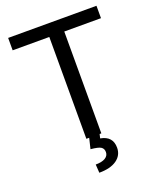

<svg xmlns="http://www.w3.org/2000/svg" viewBox="-165 -811 928 1123"><g transform="rotate(-20 298.5 -249.5)"><path d="M573.7 -633.8H345.2V0H252V-633.8H23.9V-710.9H573.7ZM334.5 0 328.6 25.4Q403.3 38.6 403.3 109.9Q403.3 157.2 364.3 184.8Q325.2 212.4 255.4 212.4L252 160.2Q290.5 160.2 311.8 147.5Q333 134.8 333 111.8Q333 90.3 317.4 80.1Q301.8 69.8 253.9 65.4L269.5 0Z"/></g></svg>

Font: APIMedia Roboto
Style: Regular
Weight: 400
Designer: Google
Version: Version 2.137; 2017